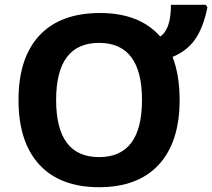

<svg xmlns="http://www.w3.org/2000/svg" viewBox="-20 -780 895 810"><path d="M216.8 -358.2Q216.8 -117.2 397.9 -117.2Q579.1 -117.2 579.1 -358.2Q579.1 -599.1 397.9 -599.1Q216.8 -599.1 216.8 -358.2ZM737.8 -357.9Q737.8 -180.7 649.9 -85.4Q562 9.8 397.9 9.8Q233.9 9.8 146 -85.4Q58.1 -180.7 58.1 -358.4Q58.1 -536.1 146.5 -630.6Q234.9 -725.1 401.9 -725.1Q568.8 -725.1 655.8 -626Q701.2 -655.8 701.2 -759.8H848.1L855 -749Q837.4 -662.6 802.7 -613.5Q768.1 -564.5 708 -540Q737.8 -462.4 737.8 -357.9Z"/></svg>

Font: NotoSans-Bold
Style: Bold
Weight: 700
Designer: Monotype Design team
Foundry: Monotype Imaging Inc.
Version: Version 1.04